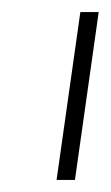

<svg xmlns="http://www.w3.org/2000/svg" viewBox="-20 -717 184 319"><path d="M74 -418H104.5L144 -697H113.5Z"/></svg>

Font: HK Grotesk ExtraLight
Style: Italic
Weight: 200
Italic angle: -16°
Designer: Alfredo Marco Pradil
Foundry: Hanken Design Co.
Version: Version 3.001;FEAKit 1.0